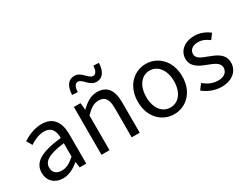

<svg xmlns="http://www.w3.org/2000/svg" viewBox="-81 -1341 2412 1888"><g transform="rotate(-30 1124.5 -396.5)"><path d="M217 13C284 13 345 -22 397 -65H400L408 0H483V-334C483 -468 427 -557 295 -557C208 -557 131 -518 81 -486L117 -423C160 -452 217 -481 280 -481C369 -481 392 -414 392 -344C161 -318 58 -259 58 -141C58 -43 126 13 217 13ZM243 -60C189 -60 147 -85 147 -147C147 -217 209 -262 392 -284V-132C339 -85 296 -60 243 -60Z M656 0H747V-394C802 -449 840 -477 896 -477C968 -477 999 -434 999 -332V0H1090V-344C1090 -483 1038 -557 924 -557C850 -557 794 -516 742 -465H739L731 -543H656ZM974 -645C1051 -645 1083 -711 1086 -796L1025 -799C1022 -748 1007 -712 974 -712C921 -712 891 -806 813 -806C735 -806 703 -741 700 -654L762 -650C764 -704 780 -739 813 -739C865 -739 895 -645 974 -645Z M1478 13C1611 13 1730 -91 1730 -271C1730 -452 1611 -557 1478 -557C1345 -557 1226 -452 1226 -271C1226 -91 1345 13 1478 13ZM1478 -63C1384 -63 1321 -146 1321 -271C1321 -396 1384 -481 1478 -481C1572 -481 1636 -396 1636 -271C1636 -146 1572 -63 1478 -63Z M2015 13C2143 13 2213 -60 2213 -148C2213 -251 2126 -283 2047 -313C1986 -336 1930 -355 1930 -407C1930 -449 1962 -485 2031 -485C2079 -485 2117 -465 2154 -437L2198 -496C2156 -529 2097 -557 2030 -557C1912 -557 1842 -489 1842 -403C1842 -311 1925 -274 2001 -246C2061 -223 2125 -199 2125 -143C2125 -96 2090 -58 2018 -58C1953 -58 1904 -84 1857 -122L1812 -62C1864 -19 1938 13 2015 13Z"/></g></svg>

Font: Source Han Sans TC
Style: Regular
Weight: 400
Designer: Ryoko NISHIZUKA 西塚涼子 (kana, bopomofo & ideographs); Paul D. Hunt (Latin, Greek & Cyrillic); Sandoll Communications 산돌커뮤니
Foundry: Adobe
Version: Version 2.002;hotconv 1.0.116;makeotfexe 2.5.65601